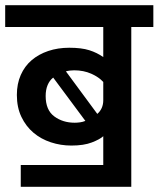

<svg xmlns="http://www.w3.org/2000/svg" viewBox="-30 -656 611 740"><path d="M50 -20H368V-131Q355 -119 324 -107Q293 -95 245 -95Q204 -95 166 -107.5Q128 -120 99 -144.5Q70 -169 52.5 -205.5Q35 -242 35 -290Q35 -333 50 -367Q65 -401 92 -424Q119 -447 156 -459.5Q193 -472 237 -472Q284 -472 314 -462.5Q344 -453 368 -436V-552H-10V-636H561V-552H476V64H50ZM368 -340Q351 -359 321.5 -372Q292 -385 256 -385Q248 -385 239.5 -384Q231 -383 224 -381L345 -217Q368 -237 368 -270ZM146 -286Q146 -232 179 -207.5Q212 -183 258 -183Q268 -183 278.5 -184.5Q289 -186 299 -190L175 -357Q161 -346 153.5 -328Q146 -310 146 -286Z"/></svg>

Font: Ek Mukta SemiBold
Style: Regular
Weight: 600
Designer: Girish Dalvi and Yashodeep Gholap
Foundry: Ek Type
Version: Version 2.538;PS 1.002;hotconv 16.6.51;makeotf.lib2.5.65220;